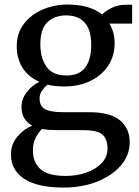

<svg xmlns="http://www.w3.org/2000/svg" viewBox="-20 -582 629 866"><path d="M267.5 264Q149 264 89.2 224.5Q29.5 185 29.5 115Q29.5 67.5 58.8 33.5Q88 -0.5 125.5 -15.5Q77 -41.5 77 -99Q77 -136 100.8 -166.5Q124.5 -197 157.5 -213Q106.5 -236 81 -277.2Q55.5 -318.5 55.5 -373.5Q55.5 -433 88.2 -475Q121 -517 173 -539.2Q225 -561.5 283.5 -561.5Q385 -561.5 441 -516.5Q451 -529.5 480.8 -545Q510.5 -560.5 547 -560.5H576V-475.5H473Q483.5 -460 490.2 -437.5Q497 -415 497 -388Q497 -328.5 467.2 -284.5Q437.5 -240.5 386.2 -216.2Q335 -192 270.5 -192Q229 -192 194 -200Q179.5 -188 169 -172.5Q158.5 -157 158.5 -138.5Q158.5 -103.5 182.8 -89.8Q207 -76 264.5 -76H382Q476 -76 520.5 -39.8Q565 -3.5 565 59.5Q565 118.5 524.8 164.8Q484.5 211 417 237.5Q349.5 264 267.5 264ZM279.5 -241.5Q337 -241.5 364.2 -277.2Q391.5 -313 391.5 -379Q391.5 -447 362.2 -479.8Q333 -512.5 278 -512.5Q227 -512.5 194.5 -482.5Q162 -452.5 162 -381.5Q162 -320.5 189.8 -281Q217.5 -241.5 279.5 -241.5ZM276.5 211.5Q325.5 211.5 368.5 196.8Q411.5 182 438.2 154.2Q465 126.5 465 87.5Q465 48 443.8 26.5Q422.5 5 353.5 5H240Q220.5 5 202.2 3.8Q184 2.5 169.5 -0.5Q153 16 140.8 39.8Q128.5 63.5 128.5 97Q128.5 151.5 163.2 181.5Q198 211.5 276.5 211.5Z"/></svg>

Font: Merriweather Text
Style: Regular
Weight: 400
Designer: Eben Sorkin
Foundry: Eben Sorkin
Version: Version 2.100; ttfautohint (v1.7.19-72a1) -l 8 -r 50 -G 200 